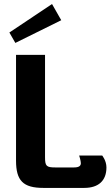

<svg xmlns="http://www.w3.org/2000/svg" viewBox="-20 -918 548 938"><path d="M279.2 -819.2 234.2 -898.3 25.8 -759.2 55 -708.3ZM341.7 -100H250C206.7 -100 200 -106.7 200 -150V-650H58.3V-133.3C58.3 -35.8 92.5 0 191.7 0H391.7C460.8 0 500 -35 500 -100C500 -133.3 479.2 -158.3 479.2 -158.3H366.7C366.7 -158.3 375 -132.5 375 -120.8C375 -108.3 366.7 -100 341.7 -100Z"/></svg>

Font: BoonHome
Style: Bold
Weight: 700
Designer: Sungsit Sawaiwan
Foundry: Sungsit Sawaiwan
Version: Version 0.2